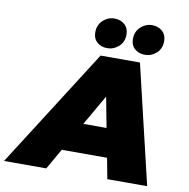

<svg xmlns="http://www.w3.org/2000/svg" viewBox="-149 -1020 1095 1115"><g transform="rotate(10 399.0 -463.0)"><path d="M-52 0 394 -700H626L792 0H557L534 -122H267L197 0ZM364 -292H501L467 -471ZM424 -749Q388 -749 364 -770Q340 -791 340 -828Q340 -872 369.5 -899Q399 -926 437 -926Q473 -926 497 -904.5Q521 -883 521 -846Q521 -802 491.5 -775.5Q462 -749 424 -749ZM646 -749Q610 -749 586 -770Q562 -791 562 -828Q562 -872 591.5 -899Q621 -926 659 -926Q695 -926 719 -904.5Q743 -883 743 -846Q743 -802 713.5 -775.5Q684 -749 646 -749Z"/></g></svg>

Font: Montserrat Black
Style: Italic
Weight: 900
Italic angle: -11.3°
Designer: Julieta Ulanovsky
Foundry: Julieta Ulanovsky
Version: Version 9.000; ttfautohint (v1.8.4.7-5d5b)